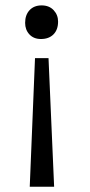

<svg xmlns="http://www.w3.org/2000/svg" viewBox="-20 -514 336 719"><path d="M182.7 185.2H91.4L111.1 -296.3H161.7ZM74.1 -428.4Q74.1 -458 90.7 -475.9Q107.4 -493.8 135.8 -493.8Q164.2 -493.8 180.9 -475.9Q197.5 -458 197.5 -433.3Q197.5 -402.5 180.2 -385.2Q163 -367.9 133.3 -367.9Q106.2 -367.9 90.1 -385.2Q74.1 -402.5 74.1 -428.4Z"/></svg>

Font: Slabo 27px
Style: Regular
Weight: 400
Version: Version 1.02 Build 003a